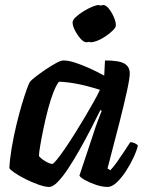

<svg xmlns="http://www.w3.org/2000/svg" viewBox="-20 -739 580 759"><path d="M174 0Q158 0 132.5 -9Q107 -18 81 -31Q55 -44 37 -56.5Q19 -69 17 -75Q19 -112 26.5 -156Q34 -200 44.5 -244Q55 -288 66 -325Q77 -362 86 -386.5Q95 -411 98 -415Q103 -422 120.5 -435.5Q138 -449 160 -464Q182 -479 201.5 -489.5Q221 -500 231 -500Q250 -500 276.5 -491.5Q303 -483 333 -469.5Q363 -456 392 -440L395 -500Q451 -500 472 -487.5Q493 -475 493 -449Q493 -430 482 -379.5Q471 -329 451.5 -252Q432 -175 405 -73L416 -66Q427 -77 441 -96.5Q455 -116 469.5 -138Q484 -160 495 -177Q504 -177 513.5 -172.5Q523 -168 525 -163Q520 -142 507 -114.5Q494 -87 476.5 -60.5Q459 -34 440.5 -17Q422 0 406 0Q384 0 359 -8.5Q334 -17 315.5 -27.5Q297 -38 294 -45L346 -201Q352 -220 357.5 -236Q363 -252 369 -267.5Q375 -283 382 -301L377 -304Q360 -270 339 -229Q318 -188 295 -147.5Q272 -107 250 -73.5Q228 -40 208.5 -20Q189 0 174 0ZM187 -91Q191 -91 204.5 -107.5Q218 -124 236.5 -151Q255 -178 275.5 -210.5Q296 -243 315.5 -276Q335 -309 351 -337.5Q367 -366 375 -384Q324 -400 285 -407.5Q246 -415 213 -416Q203 -404 191.5 -375Q180 -346 170 -308Q160 -270 152 -231.5Q144 -193 139 -163.5Q134 -134 134 -122Q144 -110 161 -100.5Q178 -91 187 -91ZM339 -572Q330 -572 317.5 -586Q305 -600 295.5 -618.5Q286 -637 286 -650Q286 -660 298.5 -671.5Q311 -683 328.5 -694Q346 -705 363 -712Q380 -719 389 -719Q399 -719 410.5 -704.5Q422 -690 430 -671.5Q438 -653 438 -639Q438 -630 426 -618.5Q414 -607 398 -596Q382 -585 366 -578.5Q350 -572 339 -572ZM321 -572Q311 -572 298.5 -586Q286 -600 276.5 -618.5Q267 -637 267 -650Q267 -660 279.5 -671.5Q292 -683 309.5 -694Q327 -705 344 -712Q361 -719 369 -719Q380 -719 391 -704.5Q402 -690 410 -671Q418 -652 418 -639Q418 -630 406.5 -618.5Q395 -607 379 -596Q363 -585 347 -578.5Q331 -572 321 -572Z"/></svg>

Font: Texturina Medium 12pt
Style: Bold Italic
Weight: 700
Italic angle: -11°
Version: Version 1.002